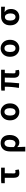

<svg xmlns="http://www.w3.org/2000/svg" viewBox="2592 -3206 815 6040"><g transform="rotate(-90 3000.0 -186.5)"><path d="M571.3 13.7Q493.2 13.7 460 -31.7Q426.8 -77.1 426.8 -164.1V-444.3H255.9V-552.7L337.9 -559.6H744.1V-444.3H569.3Q564.5 -312.5 564.5 -157.2Q564.5 -106.4 608.4 -106.4Q637.7 -106.4 669.9 -114.3L688.5 -3.9Q630.9 13.7 571.3 13.7Z M1254.9 201.2V-273.4Q1254.9 -421.9 1327.1 -498Q1399.4 -574.2 1516.6 -574.2Q1637.7 -574.2 1705.1 -498.5Q1772.5 -422.9 1772.5 -289.1Q1772.5 -151.4 1704.1 -68.8Q1635.7 13.7 1541 13.7Q1449.2 13.7 1392.6 -53.7Q1401.4 142.6 1402.3 201.2ZM1507.8 -107.4Q1558.6 -107.4 1590.8 -153.3Q1623 -199.2 1623 -287.1Q1623 -453.1 1511.7 -453.1Q1460 -453.1 1426.8 -407.7Q1393.6 -362.3 1393.6 -283.2V-160.2Q1440.4 -107.4 1507.8 -107.4Z M2233.4 -279.3Q2233.4 -414.1 2311 -494.1Q2388.7 -574.2 2500 -574.2Q2611.3 -574.2 2689.5 -494.1Q2767.6 -414.1 2767.6 -279.3Q2767.6 -145.5 2689.5 -65.9Q2611.3 13.7 2500 13.7Q2388.7 13.7 2311 -65.9Q2233.4 -145.5 2233.4 -279.3ZM2413.1 -151.9Q2442.4 -106.4 2500 -106.4Q2557.6 -106.4 2586.9 -151.9Q2616.2 -197.3 2616.2 -279.3Q2616.2 -361.3 2586.9 -407.7Q2557.6 -454.1 2500 -454.1Q2442.4 -454.1 2413.1 -407.7Q2383.8 -361.3 2383.8 -279.3Q2383.8 -197.3 2413.1 -151.9Z M3727.5 13.7Q3645.5 13.7 3609.4 -31.7Q3573.2 -77.1 3573.2 -164.1Q3573.2 -182.6 3575.2 -286.1Q3577.1 -389.6 3578.1 -443.4H3429.7Q3429.7 -291 3400.4 7.8L3252.9 0Q3292 -218.8 3292 -443.4H3168.9V-552.7L3251 -559.6H3826.2V-443.4H3718.8Q3711.9 -336.9 3711.9 -157.2Q3711.9 -128.9 3724.1 -117.7Q3736.3 -106.4 3762.7 -106.4Q3771.5 -106.4 3804.7 -110.4L3822.3 -2Q3779.3 13.7 3727.5 13.7Z M4233.4 -279.3Q4233.4 -414.1 4311 -494.1Q4388.7 -574.2 4500 -574.2Q4611.3 -574.2 4689.5 -494.1Q4767.6 -414.1 4767.6 -279.3Q4767.6 -145.5 4689.5 -65.9Q4611.3 13.7 4500 13.7Q4388.7 13.7 4311 -65.9Q4233.4 -145.5 4233.4 -279.3ZM4413.1 -151.9Q4442.4 -106.4 4500 -106.4Q4557.6 -106.4 4586.9 -151.9Q4616.2 -197.3 4616.2 -279.3Q4616.2 -361.3 4586.9 -407.7Q4557.6 -454.1 4500 -454.1Q4442.4 -454.1 4413.1 -407.7Q4383.8 -361.3 4383.8 -279.3Q4383.8 -197.3 4413.1 -151.9Z M5483.4 13.7Q5372.1 13.7 5297.4 -63Q5222.7 -139.6 5222.7 -274.4Q5222.7 -411.1 5300.8 -485.4Q5378.9 -559.6 5490.2 -559.6H5807.6V-438.5Q5727.5 -447.3 5642.6 -450.2V-445.3Q5687.5 -419.9 5712.4 -369.1Q5737.3 -318.4 5737.3 -251Q5737.3 -128.9 5666.5 -57.6Q5595.7 13.7 5483.4 13.7ZM5485.4 -440.4Q5432.6 -440.4 5402.8 -399.4Q5373 -358.4 5373 -274.4Q5373 -195.3 5403.3 -150.9Q5433.6 -106.4 5485.4 -106.4Q5537.1 -106.4 5567.4 -148.4Q5597.7 -190.4 5597.7 -264.6Q5597.7 -338.9 5567.4 -389.6Q5537.1 -440.4 5485.4 -440.4Z"/></g></svg>

Font: GenEi Gothic M Regular
Style: Bold
Weight: 700
Designer: o_tamon (Modified); [Source Han Sans]
Ryoko NISHIZUKA  (kana & ideographs); Paul D. Hunt (Latin, Greek & Cyrillic); Wenl
Version: Version 1.1a;Original Version 1.004